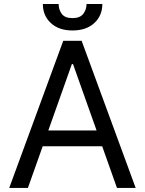

<svg xmlns="http://www.w3.org/2000/svg" viewBox="-20 -929 716 949"><path d="M117.9 0H25.6L292.6 -727.3H383.5L650.6 0H558.2L340.9 -612.2H335.2ZM152 -284.1H524.1V-206H152ZM407.7 -909.1H485.8Q485.8 -851.6 446 -815Q406.2 -778.4 338.1 -778.4Q271 -778.4 231.4 -815Q191.8 -851.6 191.8 -909.1H269.9Q269.9 -881.4 285.3 -860.4Q300.8 -839.5 338.1 -839.5Q375.4 -839.5 391.5 -860.4Q407.7 -881.4 407.7 -909.1Z"/></svg>

Font: InterMG
Style: Regular
Weight: 400
Designer: Rasmus Andersson
Foundry: rsms
Version: Version 3.019;December 26, 2023;FontCreator 15.0.0.2955 64-b